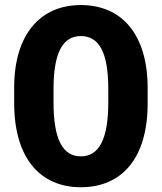

<svg xmlns="http://www.w3.org/2000/svg" viewBox="-20 -746 653 774"><path d="M305.7 8.8C472.7 8.8 575.2 -109.9 575.2 -329.1V-391.1C575.2 -605.5 472.7 -725.6 305.7 -725.6C141.1 -725.6 37.1 -605.5 37.1 -392.6V-330.6C37.1 -110.4 140.6 8.8 305.7 8.8ZM305.7 -115.7C234.4 -115.7 195.8 -181.2 195.8 -333V-387.2C195.8 -536.1 234.4 -600.6 305.7 -600.6C378.4 -600.6 416.5 -537.1 416.5 -387.2V-333.5C416.5 -182.1 377.9 -115.7 305.7 -115.7Z"/></svg>

Font: Winston ExtraBold
Style: Regular
Weight: 800
Designer: Vernon Adams, Kim Jin-seong, David Berlow, Cristiano Sobral
Foundry: The Winston Project Authors
Version: Version 3.004